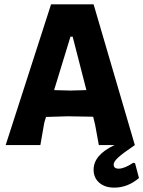

<svg xmlns="http://www.w3.org/2000/svg" viewBox="-20 -665 657 880"><path d="M598 0Q542 38 521.5 57Q501 76 501 89Q501 108 524 108Q550 108 591 81L599 83L617 151Q565 195 504 195Q461 195 435 172.5Q409 150 409 113Q409 45 505 0H433L416 -93L407 -130L291 -132L191 -129L183 -103L165 0H6L214 -645H409ZM303 -497 228 -252 302 -250 376 -252 313 -497Z"/></svg>

Font: Alegreya Sans ExtraBold
Style: Regular
Weight: 800
Designer: Juan Pablo del Peral
Foundry: Huerta Tipografica
Version: Version 2.007